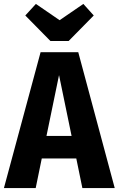

<svg xmlns="http://www.w3.org/2000/svg" viewBox="-31 -959 605 979"><path d="M358 -151H182L151 0H-11L176 -693H368L554 0H389ZM334 -266 270 -576 206 -266ZM447 -880 319 -750H226L98 -880L152 -939L273 -856L394 -939Z"/></svg>

Font: Fira Sans Condensed
Style: Bold
Weight: 700
Width: 3
Designer: bBox Type GmbH & Carrois Corporate GbR & Edenspiekermann AG
Foundry: bBox Type GmbH & Carrois Corporate GbR & Edenspiekermann AG
Version: Version 4.301